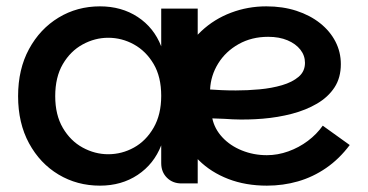

<svg xmlns="http://www.w3.org/2000/svg" viewBox="-20 -578 1159 605"><path d="M295 7Q223 7 164.5 -28Q106 -63 71.5 -126.5Q37 -190 37 -275Q37 -360 71.5 -423.5Q106 -487 164.5 -522.5Q223 -558 295 -558Q363 -558 414 -524.5Q465 -491 488 -432V-551H603V0H552Q524 0 506 -18Q488 -36 488 -64V-120Q465 -61 414 -27Q363 7 295 7ZM321 -92Q364 -92 402 -113Q440 -134 464 -175.5Q488 -217 488 -276Q488 -336 464 -376.5Q440 -417 402 -438Q364 -459 321 -459Q279 -459 240.5 -438Q202 -417 178 -376Q154 -335 154 -275Q154 -216 178 -175Q202 -134 240.5 -113Q279 -92 321 -92ZM821 7Q754 7 699.5 -14Q645 -35 606.5 -73Q568 -111 547.5 -161.5Q527 -212 527 -272Q527 -337 550.5 -389.5Q574 -442 614.5 -480Q655 -518 708 -538Q761 -558 819 -558Q871 -558 914 -544Q957 -530 988.5 -505Q1020 -480 1037 -447Q1054 -414 1054 -376Q1054 -333 1034 -302.5Q1014 -272 979 -251.5Q944 -231 900 -219.5Q856 -208 808 -204Q760 -200 713 -202Q703 -203 688 -203.5Q673 -204 661.5 -204.5Q650 -205 649 -205Q656 -172 680.5 -145.5Q705 -119 742 -104Q779 -89 821 -89Q855 -89 888.5 -101Q922 -113 950 -134Q978 -155 997 -182L1082 -121Q1049 -77 1007.5 -48.5Q966 -20 919 -6.5Q872 7 821 7ZM723 -293Q760 -293 798 -296.5Q836 -300 868.5 -309.5Q901 -319 921 -336Q941 -353 941 -380Q941 -403 926.5 -421.5Q912 -440 886 -451Q860 -462 825 -462Q773 -462 732 -439Q691 -416 667.5 -378Q644 -340 642 -296Q656 -295 677 -294Q698 -293 723 -293Z"/></svg>

Font: Parkinsans Medium
Style: Regular
Weight: 500
Designer: Red Stone, Indian Type Foundry
Foundry: Indian Type Foundry
Version: Version 1.000